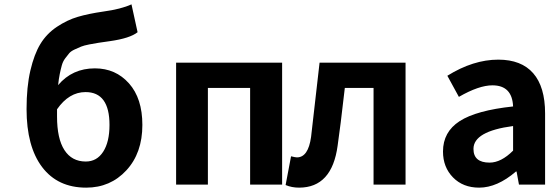

<svg xmlns="http://www.w3.org/2000/svg" viewBox="-20 -848 2544 882"><path d="M242 -346V-313Q242 -211 276 -158.5Q310 -106 374 -106Q425 -106 454 -151Q483 -196 483 -274Q483 -425 373 -425Q297 -425 242 -346ZM584 -828 612 -700Q577 -672 485 -659Q450 -654 433 -651.5Q416 -649 390.5 -644Q365 -639 353 -634Q341 -629 323.5 -621Q306 -613 298 -603.5Q290 -594 279.5 -580Q269 -566 264 -548Q259 -530 254.5 -508Q250 -486 247 -457Q312 -534 416 -534Q511 -534 572.5 -465Q634 -396 634 -274Q634 -145 560.5 -65.5Q487 14 376 14Q245 14 173.5 -80.5Q102 -175 102 -347Q102 -449 119.5 -524Q137 -599 165.5 -646Q194 -693 241 -724.5Q288 -756 337 -770.5Q386 -785 455 -795Q536 -806 584 -828Z M789 0V-560H1276V0H1129V-444H935V0Z M1354 14Q1320 14 1292 2L1317 -130Q1337 -125 1344 -125Q1396 -125 1409 -219Q1410 -231 1448 -560H1843V0H1696V-444H1564Q1543 -260 1531 -179Q1505 14 1354 14Z M2181 14Q2107 14 2061 -33Q2015 -80 2015 -152Q2015 -242 2091.5 -291.5Q2168 -341 2337 -359Q2333 -456 2242 -456Q2180 -456 2088 -403L2035 -500Q2154 -574 2269 -574Q2375 -574 2429.5 -511.5Q2484 -449 2484 -327V0H2364L2353 -60H2350Q2264 14 2181 14ZM2229 -101Q2282 -101 2337 -156V-269Q2155 -245 2155 -164Q2155 -101 2229 -101Z"/></svg>

Font: NotoSansHansBold
Style: Bold
Weight: 700
Designer: Ryoko NISHIZUKA  (kana & ideographs); Paul D. Hunt (Latin, Greek & Cyrillic); Wenlong ZHANG  (bopomofo); Sandoll Communi
Foundry: Adobe Systems Incorporated
Version: Version 1.00;December 8, 2021;FontCreator 13.0.0.2675 64-bit